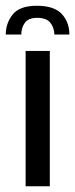

<svg xmlns="http://www.w3.org/2000/svg" viewBox="-41 -647 261 667"><path d="M87 -627Q147 -627 173.5 -598.5Q200 -570 200 -527H148Q147 -552 133.5 -568.5Q120 -585 88 -585Q58 -585 45.5 -568Q33 -551 33 -527H-21Q-21 -566 3 -596.5Q27 -627 87 -627ZM48 -470H132V0H48Z"/></svg>

Font: Smooch Sans SemiBold
Style: Bold
Weight: 600
Designer: Robert E. Leuschke
Foundry: Robert E. Leuschke
Version: Version 1.010; ttfautohint (v1.8.3)